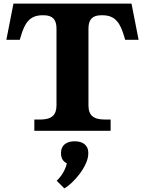

<svg xmlns="http://www.w3.org/2000/svg" viewBox="-20 -720 798 1057"><path d="M467 -140V-563C467 -613 489 -636 538 -636H544C617 -636 643 -590 664 -518L669 -501H743L704 -700H54L15 -501H89L94 -518C115 -590 141 -636 214 -636H220C269 -636 291 -613 291 -563V-140C291 -86 264 -62 202 -62H169V0H589V-62H556C494 -62 467 -86 467 -140ZM292 275 334 317C384 290 466 194 466 126V120C466 78 433 58 394 58H388C349 58 316 78 316 120V126C316 153 329 170 348 179C340 216 317 252 292 275Z"/></svg>

Font: LT Superior Serif ExtraBold
Style: Regular
Weight: 800
Designer: Daniel Lyons
Foundry: LyonsType
Version: Version 2.120;FEAKit 1.0